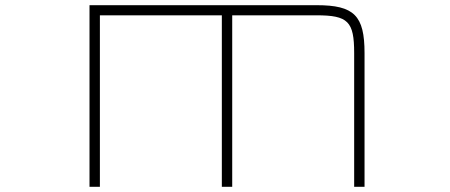

<svg xmlns="http://www.w3.org/2000/svg" viewBox="-20 -720 1735 740"><path d="M325 -700V0H365V-661H835V0H875V-661H1199.5C1321.5 -661 1345 -637.5 1345 -515.5V0H1385V-515.5C1385 -660 1345 -700 1200.5 -700Z"/></svg>

Font: Melete UltraLight
Style: Regular
Weight: 200
Width: 6
Designer: Sora Sagano
Foundry: DOT COLON
Version: Version 0.200;FEAKit 1.0